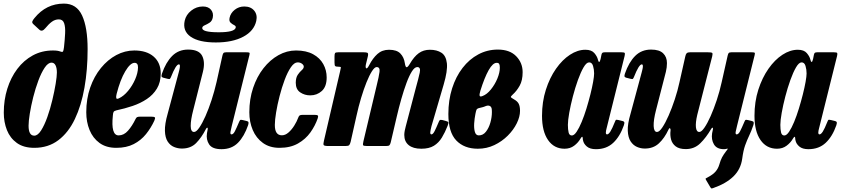

<svg xmlns="http://www.w3.org/2000/svg" viewBox="-20 -810 4670 1065"><path d="M1 -185Q1 -255.5 20.5 -317.8Q40 -380 76 -427.8Q112 -475.5 162.2 -502.8Q212.5 -530 273.5 -530Q288.5 -530 298 -528.5Q307.5 -527 314 -524.5Q326.5 -520 329.5 -524.5Q332.5 -529 335 -548.5Q339.5 -589.5 341.2 -624.8Q343 -660 335.8 -681.2Q328.5 -702.5 306.5 -702.5Q285.5 -702.5 267.8 -689.5Q250 -676.5 230.5 -652.5Q213 -631.5 198 -645.5L165.5 -675.5Q156.5 -683.5 159.5 -691.5Q162.5 -699.5 171 -709.5Q236 -790 334.5 -790Q405 -790 435.5 -723.8Q466 -657.5 466 -537.5Q466 -423 448.5 -323.8Q431 -224.5 395.2 -149.5Q359.5 -74.5 303.5 -32.2Q247.5 10 170.5 10Q111 10 73.5 -17Q36 -44 18.5 -88.2Q1 -132.5 1 -185ZM138.5 -112.5Q138.5 -57.5 170 -57.5Q189.5 -57.5 208 -86.5Q226.5 -115.5 242.5 -160.5Q258.5 -205.5 270.2 -254.8Q282 -304 288.8 -345.5Q295.5 -387 295.5 -407.5Q295.5 -433 288 -447.8Q280.5 -462.5 266 -462.5Q246.5 -462.5 227.8 -434.5Q209 -406.5 192.8 -363Q176.5 -319.5 164.2 -270.8Q152 -222 145.2 -179.5Q138.5 -137 138.5 -112.5Z M458.5 -187.5Q458.5 -261.5 480.2 -324Q502 -386.5 539.8 -432.8Q577.5 -479 625.2 -504.5Q673 -530 725 -530Q793.5 -530 832.5 -496Q871.5 -462 871.5 -402.5Q871.5 -353.5 850.5 -318.8Q829.5 -284 794.2 -260.5Q759 -237 715.2 -222.2Q671.5 -207.5 626 -198Q614 -195 610.5 -189.8Q607 -184.5 606 -169Q594.5 -59 638 -59Q667 -59 690 -85Q713 -111 732 -150Q735.5 -158 741 -160.5Q746.5 -163 759.5 -163H817Q835 -163 838.8 -159Q842.5 -155 836 -140.5Q817.5 -100.5 789.8 -66Q762 -31.5 721.8 -10.8Q681.5 10 625 10Q569 10 532 -17Q495 -44 476.8 -88.8Q458.5 -133.5 458.5 -187.5ZM639.5 -264.5Q666.5 -277 690.5 -306Q714.5 -335 729.8 -370.2Q745 -405.5 745.5 -435.5Q746 -461.5 726.5 -461.5Q703 -461.5 675 -414.8Q647 -368 627 -289.5Q623 -274 624.8 -266.2Q626.5 -258.5 639.5 -264.5Z M1335 -774Q1371 -774 1390 -751Q1409 -728 1401.5 -694Q1389 -638 1329.2 -606.2Q1269.5 -574.5 1177 -574.5Q1083.5 -574.5 1037.8 -606.2Q992 -638 1004.5 -695Q1012 -728.5 1040.8 -751.2Q1069.5 -774 1105.5 -774Q1135.5 -774 1150.5 -755.8Q1165.5 -737.5 1160 -711.5Q1156 -693 1142.5 -684.2Q1129 -675.5 1116.5 -670.2Q1104 -665 1102 -657Q1096.5 -631 1193.5 -631Q1282 -631 1287.5 -657Q1289.5 -665.5 1279 -670.5Q1268.5 -675.5 1259 -684.2Q1249.5 -693 1253.5 -711.5Q1259 -737.5 1282 -755.8Q1305 -774 1335 -774ZM878.5 -402Q900 -464.5 935.2 -499.8Q970.5 -535 1023.5 -535Q1083.5 -535 1101.2 -500.5Q1119 -466 1105.5 -411.5L1052 -200Q1037.5 -144.5 1037.8 -111.2Q1038 -78 1056.5 -78Q1069 -78 1085.5 -102Q1102 -126 1119.8 -166Q1137.5 -206 1153.5 -255Q1169.5 -304 1181 -354L1213.5 -500.5Q1215.5 -509.5 1218.8 -514.8Q1222 -520 1234 -520H1344.5Q1359 -520 1362.8 -518Q1366.5 -516 1363.5 -504.5L1265.5 -111Q1262 -96.5 1258.8 -80.5Q1255.5 -64.5 1264 -64.5Q1274 -64.5 1283 -82.2Q1292 -100 1305.5 -132Q1309 -140.5 1312 -143.8Q1315 -147 1326.5 -144L1347.5 -139Q1357 -137 1358.2 -132Q1359.5 -127 1356.5 -116.5Q1335 -53.5 1300 -18Q1265 17.5 1208.5 17.5Q1157.5 17.5 1140 -9.2Q1122.5 -36 1128 -71L1132 -92.5Q1133.5 -101 1129.8 -101.5Q1126 -102 1122 -94Q1098 -47 1068 -16.5Q1038 14 989 14Q966.5 14 945.2 5.2Q924 -3.5 910 -25Q896 -46.5 894.8 -84Q893.5 -121.5 910 -179L971 -407Q973 -414 975.5 -424.8Q978 -435.5 978 -444.2Q978 -453 972 -453Q956 -453 928.5 -383Q925.5 -376 922.8 -373Q920 -370 909 -373L885.5 -379Q877 -381.5 876 -386.5Q875 -391.5 878.5 -402Z M1792 -380.5Q1792 -329.5 1765 -305.2Q1738 -281 1701 -281Q1669.5 -281 1645 -297.8Q1620.5 -314.5 1620.5 -351.5Q1621 -380 1632 -395.8Q1643 -411.5 1654 -421Q1665 -430.5 1665 -440.5Q1665 -449 1655 -456.5Q1645 -464 1631 -464Q1612 -464 1593.5 -437Q1575 -410 1559 -367.2Q1543 -324.5 1530.8 -276.8Q1518.5 -229 1511.5 -186.2Q1504.5 -143.5 1504.5 -117.5Q1504 -59.5 1543.5 -59.5Q1562.5 -59.5 1580.2 -75Q1598 -90.5 1612.2 -113.2Q1626.5 -136 1634.5 -158Q1637.5 -166.5 1642.2 -169.8Q1647 -173 1660.5 -173H1723.5Q1738.5 -173 1742.5 -169.5Q1746.5 -166 1742.5 -154Q1728.5 -113 1701.8 -75.5Q1675 -38 1632.8 -14Q1590.5 10 1530.5 10Q1476 10 1438.5 -17Q1401 -44 1382 -88.8Q1363 -133.5 1363 -187.5Q1363 -260 1384 -322.5Q1405 -385 1441.5 -431.5Q1478 -478 1524.5 -504Q1571 -530 1622 -530Q1679 -530 1716.8 -509.2Q1754.5 -488.5 1773.2 -454.5Q1792 -420.5 1792 -380.5Z M1856.5 -520H1996Q2012.5 -520 2018 -517.2Q2023.5 -514.5 2021 -500L2009.5 -452.5Q2006 -435 2011.5 -431.2Q2017 -427.5 2028 -449Q2047.5 -487 2073.5 -510.5Q2099.5 -534 2138 -534Q2181 -534 2201 -513Q2221 -492 2225.5 -460Q2229 -437.5 2235.2 -437Q2241.5 -436.5 2253 -455.5Q2276.5 -496 2302.8 -515Q2329 -534 2364.5 -534Q2403 -534 2428.5 -517.5Q2454 -501 2458.8 -459.2Q2463.5 -417.5 2441 -341L2373.5 -110.5Q2371 -102.5 2368.8 -90.2Q2366.5 -78 2366.5 -75Q2366.5 -64.5 2373 -64.5Q2381.5 -64.5 2390.8 -82.8Q2400 -101 2412.5 -131Q2416 -141 2419.8 -143.8Q2423.5 -146.5 2434.5 -144L2453 -139Q2465 -136 2466.8 -131.5Q2468.5 -127 2463 -112.5Q2448.5 -75.5 2431 -46.8Q2413.5 -18 2386.8 -1.5Q2360 15 2317 15Q2271.5 15 2247 -5Q2222.5 -25 2222.5 -61.5Q2222.5 -72 2225 -85Q2227.5 -98 2230.5 -108.5L2286 -320Q2301.5 -375.5 2308.2 -406.8Q2315 -438 2294.5 -438Q2280 -438 2264.8 -414Q2249.5 -390 2234.8 -350Q2220 -310 2206 -261Q2192 -212 2180.5 -162L2147.5 -21Q2144.5 -9 2140.2 -4.5Q2136 0 2121 0H2016.5Q1996 0 1994 -4.8Q1992 -9.5 1996 -27L2069 -334Q2082 -386 2085.2 -412Q2088.5 -438 2069 -438Q2058 -438 2043.2 -415Q2028.5 -392 2013 -353.5Q1997.5 -315 1983 -266.8Q1968.5 -218.5 1957.5 -168L1925 -23.5Q1921.5 -10 1917 -5Q1912.5 0 1896 0H1802.5Q1778 0 1775.2 -5.8Q1772.5 -11.5 1777 -30L1866.5 -414.5Q1870 -430.5 1870.8 -435.2Q1871.5 -440 1859.5 -440H1856.5Q1843.5 -440 1839.5 -443.2Q1835.5 -446.5 1835.5 -463V-496Q1835.5 -511 1838.5 -515.5Q1841.5 -520 1856.5 -520Z M2467 -177.5Q2467 -254.5 2487.8 -319.8Q2508.5 -385 2545.8 -433.2Q2583 -481.5 2633 -508.2Q2683 -535 2741.5 -535Q2807.5 -535 2843.2 -498.2Q2879 -461.5 2879 -409.5Q2879 -364 2862.5 -334.5Q2846 -305 2823.5 -285Q2812.5 -275 2813.8 -271.5Q2815 -268 2832.5 -258Q2850.5 -248 2857.5 -233.8Q2864.5 -219.5 2864.5 -195Q2864.5 -162.5 2846.5 -126Q2828.5 -89.5 2796.5 -57.5Q2764.5 -25.5 2722 -5.2Q2679.5 15 2630.5 15Q2555 15 2511 -30.8Q2467 -76.5 2467 -177.5ZM2657 -277.5Q2681 -286.5 2703 -313.8Q2725 -341 2738.8 -374.2Q2752.5 -407.5 2752.5 -434.5Q2752.5 -449 2749 -455.2Q2745.5 -461.5 2735 -461.5Q2713.5 -461.5 2690.5 -420.8Q2667.5 -380 2644.5 -306.5Q2638.5 -286.5 2640.5 -279Q2642.5 -271.5 2657 -277.5ZM2674 -221.5Q2664 -217 2655.2 -215Q2646.5 -213 2637 -210.5Q2625.5 -207.5 2622.8 -200.5Q2620 -193.5 2617 -177.5Q2612 -153 2610.2 -125.5Q2608.5 -98 2614 -78.5Q2619.5 -59 2636 -59Q2659.5 -59 2675.5 -79.5Q2691.5 -100 2700 -129.8Q2708.5 -159.5 2708.5 -188Q2708.5 -203 2706.8 -209.5Q2705 -216 2700.5 -220Q2690 -228 2674 -221.5Z M3440.5 -115Q3419 -53 3381.5 -17.8Q3344 17.5 3285.5 17.5Q3252.5 17.5 3235 2.5Q3217.5 -12.5 3214 -31.5Q3212.5 -36 3212.5 -38.8Q3212.5 -41.5 3212.5 -45Q3211 -52.5 3208.2 -51.2Q3205.5 -50 3199.5 -40.5Q3187 -18.5 3164.8 -1.8Q3142.5 15 3111.5 15Q3053.5 15 3020 -33.2Q2986.5 -81.5 2986.5 -167.5Q2986.5 -245.5 3007.8 -312Q3029 -378.5 3064 -428.5Q3099 -478.5 3141.5 -506.2Q3184 -534 3227 -534Q3261 -534 3276.8 -515.5Q3292.5 -497 3296.5 -479.5Q3299 -467.5 3303.2 -466.5Q3307.5 -465.5 3311.5 -483L3316 -505.5Q3317.5 -513.5 3321 -516.8Q3324.5 -520 3335 -520H3426.5Q3443 -520 3445.2 -516Q3447.5 -512 3444.5 -499L3344.5 -97.5Q3343 -93 3341.8 -85.8Q3340.5 -78.5 3340.5 -75Q3340.5 -64.5 3347 -64.5Q3355.5 -64.5 3365.5 -80.2Q3375.5 -96 3390.5 -133.5Q3394 -142.5 3396.2 -144.8Q3398.5 -147 3411.5 -144L3434 -138.5Q3441.5 -136.5 3443 -132Q3444.5 -127.5 3440.5 -115ZM3275.5 -402.5Q3275.5 -425 3269.5 -444.5Q3263.5 -464 3248 -464Q3233 -464 3217 -436.5Q3201 -409 3185.5 -365.8Q3170 -322.5 3157.5 -274.5Q3145 -226.5 3137.5 -184.2Q3130 -142 3130 -117.5Q3130 -92 3134 -75.2Q3138 -58.5 3152 -58.5Q3164.5 -58.5 3178.5 -79.2Q3192.5 -100 3206.5 -133.8Q3220.5 -167.5 3232.8 -207.5Q3245 -247.5 3254.8 -286.2Q3264.5 -325 3270 -356Q3275.5 -387 3275.5 -402.5Z M3446.5 -402Q3468 -464.5 3503.2 -499.8Q3538.5 -535 3591.5 -535Q3637 -535 3658.2 -514.5Q3679.5 -494 3679.5 -460Q3679.5 -436 3673.5 -411.5L3619 -200Q3604.5 -144 3605.8 -111Q3607 -78 3624.5 -78Q3637 -78 3654 -103.2Q3671 -128.5 3689 -169.5Q3707 -210.5 3723 -259Q3739 -307.5 3749 -354L3781 -496Q3783.5 -508.5 3788.5 -514.2Q3793.5 -520 3809.5 -520H3905.5Q3925.5 -520 3930 -516.8Q3934.5 -513.5 3930.5 -497.5L3847.5 -172.5Q3837.5 -129.5 3840.2 -103.8Q3843 -78 3859 -78Q3871 -78 3887.5 -102Q3904 -126 3921.8 -166Q3939.5 -206 3955.8 -255Q3972 -304 3983 -354L4016 -500.5Q4018 -509.5 4021.2 -514.8Q4024.5 -520 4036.5 -520H4147Q4161.5 -520 4165.2 -518Q4169 -516 4166 -504.5L4068 -111Q4064 -96.5 4061 -80.5Q4058 -64.5 4066 -64.5Q4076 -64.5 4085.2 -82.2Q4094.5 -100 4108 -132Q4111.5 -140.5 4114.2 -143.8Q4117 -147 4129 -144L4149.5 -139Q4159 -137 4160.5 -132Q4162 -127 4159 -116.5Q4147.5 -82.5 4135.5 -57.5Q4123.5 -32.5 4113.2 -3.8Q4103 25 4097 70Q4089 129 4048 168.8Q4007 208.5 3936.5 233Q3928 236 3926 235.2Q3924 234.5 3919.5 227.5L3896.5 188.5Q3892 181.5 3895 179.5Q3898 177.5 3905 174Q3935.5 158 3949.5 141.2Q3963.5 124.5 3969.5 104Q3977 78 3985 63Q3993 48 4007 29.5Q4008.5 27.5 4012.5 22.5Q4021.5 11 4010 15.5Q4004 17.5 3996 17.5Q3956 17.5 3940.2 -9.2Q3924.5 -36 3930 -71L3934.5 -92.5Q3936 -101.5 3932.5 -101.8Q3929 -102 3924.5 -94.5Q3897 -47 3864.2 -15Q3831.5 17 3784 17Q3748 17 3728.2 2Q3708.5 -13 3702.2 -36.8Q3696 -60.5 3699.5 -86Q3700.5 -94.5 3696.8 -98.2Q3693 -102 3687.5 -90Q3666 -44 3635 -15Q3604 14 3556.5 14Q3534.5 14 3513.5 5Q3492.5 -4 3478.2 -25.5Q3464 -47 3462.2 -84.5Q3460.5 -122 3477.5 -179L3539 -407Q3540.5 -413 3543.2 -423.8Q3546 -434.5 3546 -442.5Q3546 -453 3540 -453Q3524 -453 3496.5 -383Q3493.5 -376 3490.8 -373Q3488 -370 3477 -373L3453.5 -379Q3445 -381.5 3444 -386.5Q3443 -391.5 3446.5 -402Z M4619 -115Q4597.5 -53 4560 -17.8Q4522.5 17.5 4464 17.5Q4431 17.5 4413.5 2.5Q4396 -12.5 4392.5 -31.5Q4391 -36 4391 -38.8Q4391 -41.5 4391 -45Q4389.5 -52.5 4386.8 -51.2Q4384 -50 4378 -40.5Q4365.5 -18.5 4343.2 -1.8Q4321 15 4290 15Q4232 15 4198.5 -33.2Q4165 -81.5 4165 -167.5Q4165 -245.5 4186.2 -312Q4207.5 -378.5 4242.5 -428.5Q4277.5 -478.5 4320 -506.2Q4362.5 -534 4405.5 -534Q4439.5 -534 4455.2 -515.5Q4471 -497 4475 -479.5Q4477.5 -467.5 4481.8 -466.5Q4486 -465.5 4490 -483L4494.5 -505.5Q4496 -513.5 4499.5 -516.8Q4503 -520 4513.5 -520H4605Q4621.5 -520 4623.8 -516Q4626 -512 4623 -499L4523 -97.5Q4521.5 -93 4520.2 -85.8Q4519 -78.5 4519 -75Q4519 -64.5 4525.5 -64.5Q4534 -64.5 4544 -80.2Q4554 -96 4569 -133.5Q4572.5 -142.5 4574.8 -144.8Q4577 -147 4590 -144L4612.5 -138.5Q4620 -136.5 4621.5 -132Q4623 -127.5 4619 -115ZM4454 -402.5Q4454 -425 4448 -444.5Q4442 -464 4426.5 -464Q4411.5 -464 4395.5 -436.5Q4379.5 -409 4364 -365.8Q4348.5 -322.5 4336 -274.5Q4323.5 -226.5 4316 -184.2Q4308.5 -142 4308.5 -117.5Q4308.5 -92 4312.5 -75.2Q4316.5 -58.5 4330.5 -58.5Q4343 -58.5 4357 -79.2Q4371 -100 4385 -133.8Q4399 -167.5 4411.2 -207.5Q4423.5 -247.5 4433.2 -286.2Q4443 -325 4448.5 -356Q4454 -387 4454 -402.5Z"/></svg>

Font: Besley* Condensed
Style: Bold Italic
Weight: 700
Width: 3
Italic angle: -13°
Designer: Owen Earl
Foundry: indestructible type*
Version: Version 3.000; ttfautohint (v1.8.3)